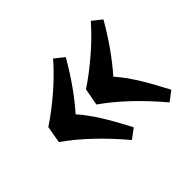

<svg xmlns="http://www.w3.org/2000/svg" viewBox="-103 -619 711 711"><g transform="rotate(-45 252.5 -264.0)"><path d="M274.9 -444.8Q217.3 -344.2 150.9 -269Q159.2 -259.8 167 -250Q174.8 -240.2 182.6 -229Q190.4 -217.8 196 -210Q201.7 -202.1 209.7 -188.5Q217.8 -174.8 221.7 -168.7Q225.6 -162.6 234.4 -146.7Q243.2 -130.9 245.6 -126.5Q248 -122.1 257.8 -104Q267.6 -85.9 269 -83L231 -54.2Q130.4 -173.3 34.2 -240.2L45.9 -307.1Q96.2 -340.3 147.5 -384.5Q198.7 -428.7 237.8 -474.1ZM472.2 -444.8Q414.6 -344.2 348.1 -269Q357.4 -258.3 366.7 -246.6Q376 -234.9 382.8 -225.1Q389.6 -215.3 398.7 -201.2Q407.7 -187 412.6 -179Q417.5 -170.9 426.8 -154.5Q436 -138.2 439.5 -131.8Q442.9 -125.5 452.9 -106.7Q462.9 -87.9 465.8 -83L428.2 -54.2Q328.1 -172.4 231 -240.2L243.2 -307.1Q293 -340.3 344.5 -384.5Q396 -428.7 435.1 -474.1Z"/></g></svg>

Font: Literata Book SemiBold
Style: Italic
Weight: 600
Italic angle: -3°
Designer: Latin by Veronika Burian and Jose Scaglione. Greek by Irene Vlachou. Cyrillic by Vera Evstafieva
Foundry: TypeTogether
Version: Version 1.003;PS 001.003;hotconv 1.0.88;makeotf.lib2.5.64775